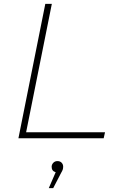

<svg xmlns="http://www.w3.org/2000/svg" viewBox="-20 -720 622 1000"><path d="M76 0 216 -700H250L116 -31H527L520 0ZM234 260 270 177Q249 171 249 149Q249 137 257.5 128Q266 119 279 119Q293 119 301 127.5Q309 136 309 148Q309 157 306.5 164Q304 171 298 181L257 260Z"/></svg>

Font: Montserrat ExtraLight
Style: Italic
Weight: 200
Italic angle: -11.3°
Designer: Julieta Ulanovsky
Foundry: Julieta Ulanovsky
Version: Version 9.000; ttfautohint (v1.8.4.7-5d5b)